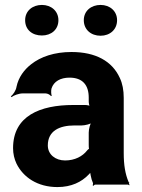

<svg xmlns="http://www.w3.org/2000/svg" viewBox="-20 -749 576 779"><path d="M482 -128V-352C482 -383 477 -410 466 -433C435 -501 368 -538 270 -538C201 -538 145 -519 106 -488C79 -467 55 -436 47 -397C45 -382 33 -365 24 -358L27 -355C35 -362 57 -370 72 -370H165C173 -370 184 -364 187 -359L190 -361C187 -366 187 -383 189 -390C198 -419 226 -434 262 -434C315 -434 340 -404 340 -353V-338C340 -331 342 -318 346 -314L349 -317C345 -321 332 -323 325 -323H277C143 -323 33 -279 33 -148C33 -125 38 -104 47 -85C74 -30 132 10 213 10C270 10 311 -11 339 -40C343 -44 349 -50 350 -54L346 -55C345 -51 347 -43 348 -37C350 -26 353 -16 357 -7C358 -5 357 1 356 3L359 5C360 3 364 0 367 0H499C501 0 503 2 504 3L506 1C505 0 503 -2 503 -4C503 -5 505 -7 505 -7L502 -10C488 -43 482 -80 482 -128ZM174 -159C174 -218 221 -240 282 -240H311C325 -240 349 -246 356 -253L353 -256C346 -249 340 -225 340 -211V-162C340 -159 340 -145 342 -143L345 -146C343 -148 335 -141 333 -138C315 -115 284 -98 244 -98C205 -98 174 -122 174 -159ZM150 -605C188 -605 217 -629 217 -667C217 -704 188 -729 150 -729C112 -729 82 -705 82 -667C82 -628 111 -605 150 -605ZM388 -604C426 -604 455 -629 455 -667C455 -704 426 -729 388 -729C350 -729 320 -705 320 -667C320 -629 349 -604 388 -604Z"/></svg>

Font: Asimov
Style: Edge
Weight: 500
Designer: Google
Version: Version 2.000980: 2014